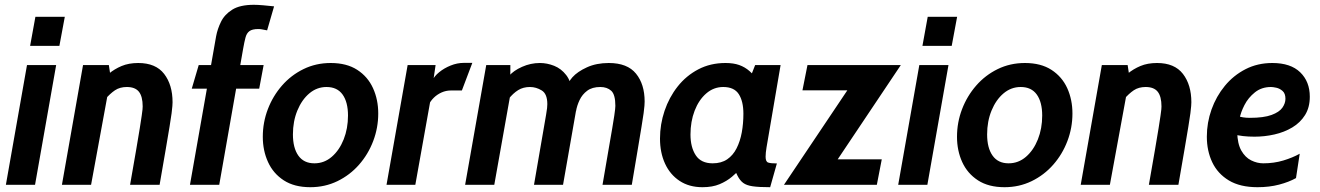

<svg xmlns="http://www.w3.org/2000/svg" viewBox="-20 -770 5500 800"><path d="M4.5 0 92.5 -499H214L126 0ZM105.5 -579 127.5 -700H250L227.5 -579Z M238 0 326 -499H433.5L441.5 -446.5L359.5 0ZM522 0Q537.5 -87.5 547.2 -144.8Q557 -202 562.5 -236.2Q568 -270.5 570.5 -288.2Q573 -306 573.8 -313.8Q574.5 -321.5 574.5 -326.5Q574.5 -368 558.8 -387.8Q543 -407.5 508.5 -407.5Q479.5 -407.5 459 -393.8Q438.5 -380 418 -356L433 -462.5Q457 -482.5 486.8 -495Q516.5 -507.5 556 -507.5Q629 -507.5 664 -462Q699 -416.5 699 -344Q699 -337.5 698.2 -327.8Q697.5 -318 695 -298.2Q692.5 -278.5 686.5 -242.5Q680.5 -206.5 670.5 -147.5Q660.5 -88.5 645 0Z M880.5 -619Q886 -649 900.8 -679.2Q915.5 -709.5 947.8 -729.8Q980 -750 1038 -750Q1053.5 -750 1076.8 -748Q1100 -746 1122 -743.5L1093 -643.5Q1077 -646.5 1070.2 -647.8Q1063.5 -649 1056 -649Q1031 -649 1019.2 -640.2Q1007.5 -631.5 1002.8 -613.2Q998 -595 993 -566.5L893.5 0H771.5ZM779 -400.5 808 -499H1078.5L1060 -400.5Z M1273 10Q1206.5 10 1162.5 -18.5Q1118.5 -47 1096.8 -94.8Q1075 -142.5 1075 -200Q1075 -260 1096 -315Q1117 -370 1155 -413.5Q1193 -457 1244.8 -482.2Q1296.5 -507.5 1358 -507.5Q1424.5 -507.5 1468.5 -479Q1512.5 -450.5 1534.2 -402.8Q1556 -355 1556 -297Q1556 -237.5 1535 -182.2Q1514 -127 1476 -83.8Q1438 -40.5 1386 -15.2Q1334 10 1273 10ZM1290 -89.5Q1331 -89.5 1362.5 -116.8Q1394 -144 1412 -189.2Q1430 -234.5 1430 -288.5Q1430 -344.5 1407.5 -376Q1385 -407.5 1340.5 -407.5Q1300.5 -407.5 1269 -381Q1237.5 -354.5 1219 -309.5Q1200.5 -264.5 1200.5 -210Q1200.5 -153.5 1223.2 -121.5Q1246 -89.5 1290 -89.5Z M1590.5 0 1678.5 -499H1795L1773 -349.5L1710.5 0ZM1766 -332.5 1782 -435.5Q1789.5 -452.5 1810 -469.2Q1830.5 -486 1857.8 -497Q1885 -508 1912.5 -508H1948L1904.5 -393H1858.5Q1838.5 -393 1820 -384.8Q1801.5 -376.5 1787.5 -362.8Q1773.5 -349 1766 -332.5Z M1918 0 2006 -499H2106.5L2106 -373.5L2039.5 0ZM2205 0Q2220.5 -90 2230.5 -148Q2240.5 -206 2246.5 -240.5Q2252.5 -275 2255.5 -292.8Q2258.5 -310.5 2259.5 -319.5Q2260.5 -328.5 2260.5 -336Q2260.5 -379 2237.2 -393.2Q2214 -407.5 2188 -407.5Q2160 -407.5 2139 -394.5Q2118 -381.5 2099 -357.5L2102 -454.5Q2119.5 -475.5 2155.2 -491.5Q2191 -507.5 2229.5 -507.5Q2259.5 -507.5 2289 -495.8Q2318.5 -484 2339.2 -457.2Q2360 -430.5 2364 -384.5L2387.5 -351L2326 0ZM2490.5 0Q2505.5 -87 2515.2 -144Q2525 -201 2531 -235.5Q2537 -270 2539.5 -288.2Q2542 -306.5 2543 -314.8Q2544 -323 2544 -329Q2544 -376 2526.8 -391.8Q2509.5 -407.5 2481.5 -407.5Q2447.5 -407.5 2426.8 -392Q2406 -376.5 2395 -353.2Q2384 -330 2380 -306.5L2347.5 -407Q2344 -424.5 2365 -448Q2386 -471.5 2425.5 -489.5Q2465 -507.5 2516.5 -507.5Q2594 -507.5 2630 -463.2Q2666 -419 2666 -347Q2666 -340 2665.2 -329.5Q2664.5 -319 2661.8 -298.8Q2659 -278.5 2653 -242Q2647 -205.5 2637.2 -146.8Q2627.5 -88 2612.5 0Z M2907 10Q2851.5 10 2811.8 -16.2Q2772 -42.5 2751 -88.2Q2730 -134 2730 -192.5Q2730 -252 2749 -308.2Q2768 -364.5 2803.5 -409.5Q2839 -454.5 2889.5 -481Q2940 -507.5 3003 -507.5Q3036.5 -507.5 3060.2 -499Q3084 -490.5 3102.8 -474Q3121.5 -457.5 3138.5 -433.5L3091.5 -410L3126.5 -499H3232.5L3174 -156.5Q3170 -133 3170 -117Q3170 -96.5 3180.5 -92.8Q3191 -89 3217 -89L3189 10Q3142 10 3116.2 6.2Q3090.5 2.5 3076.8 -7.8Q3063 -18 3053 -37.8Q3043 -57.5 3028 -89.5L3069 -70.5Q3051.5 -52 3029.8 -33.5Q3008 -15 2978.2 -2.5Q2948.5 10 2907 10ZM2949.5 -89.5Q2985.5 -89.5 3010 -106.2Q3034.5 -123 3049.2 -152.2Q3064 -181.5 3070.8 -218.5Q3077.5 -255.5 3077.5 -296Q3077.5 -348 3058.2 -377.8Q3039 -407.5 2993.5 -407.5Q2953.5 -407.5 2922.5 -380.5Q2891.5 -353.5 2874.2 -308.5Q2857 -263.5 2857 -209.5Q2857 -156.5 2879 -123Q2901 -89.5 2949.5 -89.5Z M3246.5 0 3541 -439 3564.5 -393.5H3323.5L3344.5 -499H3733.5L3439.5 -60L3415.5 -106H3654L3633.5 0Z M3722.5 0 3810.5 -499H3932L3844 0ZM3823.5 -579 3845.5 -700H3968L3945.5 -579Z M4165.5 10Q4099 10 4055 -18.5Q4011 -47 3989.2 -94.8Q3967.5 -142.5 3967.5 -200Q3967.5 -260 3988.5 -315Q4009.5 -370 4047.5 -413.5Q4085.5 -457 4137.2 -482.2Q4189 -507.5 4250.5 -507.5Q4317 -507.5 4361 -479Q4405 -450.5 4426.8 -402.8Q4448.5 -355 4448.5 -297Q4448.5 -237.5 4427.5 -182.2Q4406.5 -127 4368.5 -83.8Q4330.5 -40.5 4278.5 -15.2Q4226.5 10 4165.5 10ZM4182.5 -89.5Q4223.5 -89.5 4255 -116.8Q4286.5 -144 4304.5 -189.2Q4322.5 -234.5 4322.5 -288.5Q4322.5 -344.5 4300 -376Q4277.5 -407.5 4233 -407.5Q4193 -407.5 4161.5 -381Q4130 -354.5 4111.5 -309.5Q4093 -264.5 4093 -210Q4093 -153.5 4115.8 -121.5Q4138.5 -89.5 4182.5 -89.5Z M4483 0 4571 -499H4678.5L4686.5 -446.5L4604.5 0ZM4767 0Q4782.5 -87.5 4792.2 -144.8Q4802 -202 4807.5 -236.2Q4813 -270.5 4815.5 -288.2Q4818 -306 4818.8 -313.8Q4819.5 -321.5 4819.5 -326.5Q4819.5 -368 4803.8 -387.8Q4788 -407.5 4753.5 -407.5Q4724.5 -407.5 4704 -393.8Q4683.5 -380 4663 -356L4678 -462.5Q4702 -482.5 4731.8 -495Q4761.5 -507.5 4801 -507.5Q4874 -507.5 4909 -462Q4944 -416.5 4944 -344Q4944 -337.5 4943.2 -327.8Q4942.5 -318 4940 -298.2Q4937.5 -278.5 4931.5 -242.5Q4925.5 -206.5 4915.5 -147.5Q4905.5 -88.5 4890 0Z M5131 -287.5Q5147 -283 5159.8 -281Q5172.5 -279 5187.5 -279Q5245.5 -279 5278 -291Q5310.5 -303 5323.2 -321.2Q5336 -339.5 5336 -358.5Q5336 -380.5 5324 -391Q5312 -401.5 5297.8 -404.5Q5283.5 -407.5 5276 -407.5Q5236.5 -407.5 5208.8 -385.2Q5181 -363 5165.2 -332.2Q5149.5 -301.5 5145 -276L5135 -220Q5136 -171 5152.2 -142.5Q5168.5 -114 5193.2 -101.8Q5218 -89.5 5243.5 -89.5Q5288 -89.5 5327 -101.2Q5366 -113 5395.5 -129.5L5380 -28Q5350.5 -11.5 5309.8 -0.8Q5269 10 5219.5 10Q5147 10 5100.2 -18.2Q5053.5 -46.5 5031 -94Q5008.5 -141.5 5008.5 -200.5Q5008.5 -259 5028 -313.8Q5047.5 -368.5 5083.5 -412.2Q5119.5 -456 5169.8 -481.8Q5220 -507.5 5281.5 -507.5Q5357.5 -507.5 5397.5 -468.8Q5437.5 -430 5437.5 -367Q5437.5 -322.5 5417.8 -290.8Q5398 -259 5364.5 -239Q5331 -219 5290.2 -209.8Q5249.5 -200.5 5207 -200.5Q5181.5 -200.5 5159.5 -203Q5137.5 -205.5 5123 -210Z"/></svg>

Font: Cabin
Style: Bold Italic
Weight: 700
Width: 4
Italic angle: -10°
Designer: Pablo Impallari
Foundry: Pablo Impallari. http://www.impallari.com Igino Marini. http://www.ikern.com
Version: Version 3.001